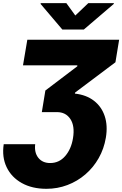

<svg xmlns="http://www.w3.org/2000/svg" viewBox="-43 -979 774 1215"><path d="M-19.5 -66.4H179.7Q173.3 -13.2 199.7 19.8Q226.1 52.7 274.4 52.7Q331.5 52.7 369.6 8.5Q407.7 -35.6 418.9 -104.5Q431.6 -181.6 402.3 -225.8Q373 -270 316.4 -269.5H221.7L244.1 -406.2L446.3 -559.6V-565.4H102.5L129.9 -727.5H710.9L687.5 -585L432.6 -393.6L430.7 -386.7Q502.9 -378.9 551.3 -341.6Q599.6 -304.2 619.6 -244.4Q639.6 -184.6 627 -108.4Q615.2 -37.6 581.5 21.7Q547.9 81.1 497.3 124.5Q446.8 168 383.8 191.9Q320.8 215.8 251 215.8Q160.2 215.8 95 179.4Q29.8 143.1 -1 79.1Q-31.7 15.1 -19.5 -66.4ZM377 -959 433.6 -880.9 515.6 -959H677.7L676.8 -954.1L487.3 -792H351.6L213.9 -954.1L214.8 -959Z"/></svg>

Font: Inter Tight Black
Style: Italic
Weight: 900
Italic angle: -9.39999°
Designer: Rasmus Andersson
Foundry: rsms
Version: Version 3.004; ttfautohint (v1.8.4.7-5d5b)